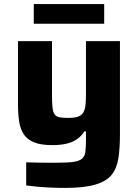

<svg xmlns="http://www.w3.org/2000/svg" viewBox="-20 -711 674 938"><path d="M297 207Q264 207 229 205.5Q194 204 162 201Q130 198 108 195V82Q142 83 168 83.5Q194 84 215.5 84Q237 84 256 84Q308 84 337.5 80Q367 76 380.5 64.5Q394 53 397 30.5Q400 8 400 -28V-69H392Q377 -45 354.5 -30Q332 -15 302.5 -8.5Q273 -2 236 -2Q181 -2 148 -15Q115 -28 97.5 -53Q80 -78 74 -115Q68 -152 68 -199V-510H234V-249Q234 -209 236.5 -186Q239 -163 247 -152Q255 -141 271 -138Q287 -135 314 -135Q343 -135 360.5 -141Q378 -147 386.5 -160.5Q395 -174 397.5 -196.5Q400 -219 400 -252V-510H566V-56Q566 12 558.5 61.5Q551 111 525.5 143Q500 175 445 191Q390 207 297 207ZM145 -595V-691H489V-595Z"/></svg>

Font: Saira SemiExpanded
Style: Bold
Weight: 700
Width: 6
Designer: Hector Gatti with collaboration of the Omnibus-Type team
Foundry: Omnibus-Type
Version: Version 1.101